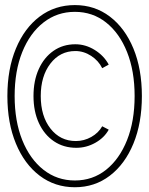

<svg xmlns="http://www.w3.org/2000/svg" viewBox="-20 -748 602 775"><path d="M288.1 -151.4Q236.8 -151.4 197.8 -177.7Q158.7 -204.1 137 -251.2Q115.2 -298.3 115.2 -360.4Q115.2 -422.4 136.5 -469.2Q157.7 -516.1 195.8 -542.7Q233.9 -569.3 284.2 -569.3Q325.2 -569.3 362.3 -546.4Q399.4 -523.4 418.9 -487.3L392.6 -472.7Q377.9 -502.9 347.9 -522.5Q317.9 -542 284.2 -542Q222.2 -542 183.3 -491.2Q144.5 -440.4 144.5 -360.4Q144.5 -279.3 183.8 -229Q223.1 -178.7 286.1 -178.7Q319.3 -178.7 348.4 -195.1Q377.4 -211.4 392.6 -238.3L418.9 -224.6Q400.9 -191.9 364.7 -171.6Q328.6 -151.4 288.1 -151.4ZM282.2 7.8Q201.7 7.8 140.1 -38.8Q78.6 -85.4 44.2 -168.5Q9.8 -251.5 9.8 -360.4Q9.8 -469.2 44.2 -552Q78.6 -634.8 140.1 -681.2Q201.7 -727.5 282.2 -727.5Q362.3 -727.5 423.3 -681.2Q484.4 -634.8 518.6 -552Q552.7 -469.2 552.7 -360.4Q552.7 -251.5 518.6 -168.5Q484.4 -85.4 423.3 -38.8Q362.3 7.8 282.2 7.8ZM282.2 -19.5Q354 -19.5 408.2 -62.7Q462.4 -106 492.9 -182.6Q523.4 -259.3 523.4 -360.4Q523.4 -461.4 492.9 -537.8Q462.4 -614.3 408.2 -657.2Q354 -700.2 282.2 -700.2Q210.4 -700.2 155.5 -657.2Q100.6 -614.3 69.8 -537.8Q39.1 -461.4 39.1 -360.4Q39.1 -259.3 69.8 -182.6Q100.6 -106 155.5 -62.7Q210.4 -19.5 282.2 -19.5Z"/></svg>

Font: Reddit Mono ExtraLight
Style: Regular
Weight: 250
Monospace: yes
Designer: Stephen Hutchings
Foundry: Reddit
Version: Version 1.014